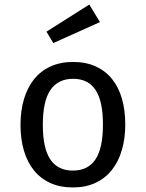

<svg xmlns="http://www.w3.org/2000/svg" viewBox="-20 -811 640 843"><path d="M432 -264Q432 -367 399.5 -416Q367 -465 301 -465Q235 -465 201.5 -416Q168 -367 168 -263Q168 -160 201 -111Q234 -62 300 -62Q366 -62 399 -111Q432 -160 432 -264ZM70 -263Q70 -324 85 -375Q100 -426 129 -462.5Q158 -499 201.5 -519Q245 -539 301 -539Q357 -539 400 -519.5Q443 -500 472 -464Q501 -428 515.5 -377.5Q530 -327 530 -264Q530 -203 515 -152Q500 -101 471 -64.5Q442 -28 399 -8Q356 12 300 12Q244 12 201 -7.5Q158 -27 129 -63Q100 -99 85 -149.5Q70 -200 70 -263ZM184 -672 372 -791 419 -714 214 -622Z"/></svg>

Font: Wlorlttqgufhjawjgtejqphaquk
Style: Regular
Weight: 400
Monospace: yes
Designer: Carrois Corporate & Edenspiekermann
Foundry: Carrois Corporate GbR & Edenspiekermann AG
Version: Version 2.001